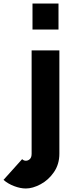

<svg xmlns="http://www.w3.org/2000/svg" viewBox="-125 -816 418 1093"><path d="M22 99Q35 99 45 89.5Q55 80 55 59V-529H213V59Q213 119 182 164Q151 209 106 233Q61 257 22 257Q-9 257 -44.5 243.5Q-80 230 -105 208L1 90Q10 99 22 99ZM60 -796H208V-648H60Z"/></svg>

Font: SUIT Heavy
Style: Regular
Weight: 900
Designer: Sunn Youn; Korean Glyphs from Source Han Sans (Sandoll Communications; Soo-young Jang, Joo-yeon Kang)
Foundry: Sunn
Version: Version 1.006